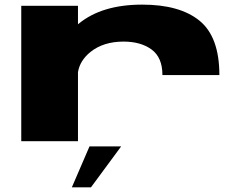

<svg xmlns="http://www.w3.org/2000/svg" viewBox="-20 -611 1070 831"><path d="M683 -286Q683 -362.5 636 -396.8Q589 -431 515 -431Q428 -431 372 -386.5Q326 -349.5 317.5 -299V0H72V-586H317.5V-506Q320 -507.5 322 -509.5Q422 -591 595.5 -591Q758.5 -591 844 -521Q929.5 -451 929.5 -286ZM291 199.7 367.4 22.6H504.4L373.8 199.7Z"/></svg>

Font: Anybody UltraExpanded ExtraBold
Style: Regular
Weight: 800
Width: 9
Designer: Tyler Finck
Foundry: Etcetera Type Company
Version: Version 1.010; ttfautohint (v1.8.3) -l 8 -r 50 -G 200 -x 14 